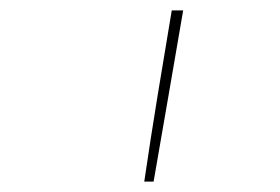

<svg xmlns="http://www.w3.org/2000/svg" viewBox="-20 -792 540 370"><path d="M258 -442Q270 -524 283.5 -606.5Q297 -689 311 -772H333Q319 -689 304.5 -606.5Q290 -524 276 -442Z"/></svg>

Font: Iosevka Term Curly Thin
Style: Italic
Weight: 100
Italic angle: -9°
Designer: Belleve Invis
Foundry: Belleve Invis
Version: Version 32.3.0